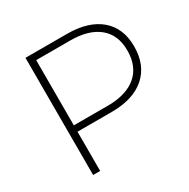

<svg xmlns="http://www.w3.org/2000/svg" viewBox="-158 -845 979 992"><g transform="rotate(-30 332.0 -349.5)"><path d="M366 -699Q495 -699 565.5 -639Q636 -579 636 -470Q636 -358 565.5 -296Q495 -234 366 -234H143L162 -253V0H120V-699ZM365 -272Q475 -272 535 -323Q595 -374 595 -469Q595 -562 535 -611.5Q475 -661 365 -661H143L162 -680V-253L143 -272Z"/></g></svg>

Font: Alexandria ExtraLight
Style: Regular
Weight: 250
Designer: Mohamed Gaber
Foundry: Kief Type Foundry
Version: Version 5.100